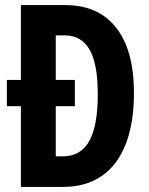

<svg xmlns="http://www.w3.org/2000/svg" viewBox="-20 -734 587 754"><path d="M237 -714Q323 -714 383 -674.5Q443 -635 474.5 -558.5Q506 -482 506 -370Q506 -250 473.5 -167.5Q441 -85 379 -42.5Q317 0 227 0H62V-317H7V-420H62V-714ZM235 -595H199V-420H274V-317H199V-120H226Q297 -120 330.5 -180Q364 -240 364 -364Q364 -484 331.5 -539.5Q299 -595 235 -595Z"/></svg>

Font: Noto Sans Display ExtraCondensed
Style: Regular
Weight: 400
Width: 2
Version: Version 2.003